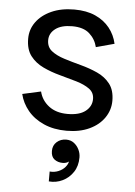

<svg xmlns="http://www.w3.org/2000/svg" viewBox="-56 -599 628 890"><g transform="rotate(5 258.0 -153.5)"><path d="M205 248V202Q227 204 246 196Q265 188 276.5 174.5Q288 161 290 148Q279 157 261 157Q239 157 223 145Q207 133 207 106Q207 80 225 64Q243 48 269 48Q290 48 305 59.5Q320 71 328.5 88.5Q337 106 337 125Q337 165 318 193.5Q299 222 269 236.5Q239 251 205 248ZM266 7Q206 7 160 -13.5Q114 -34 85.5 -68.5Q57 -103 47 -145L133 -164Q143 -123 177 -97Q211 -71 264 -71Q319 -71 347.5 -93.5Q376 -116 376 -150Q376 -180 352.5 -197Q329 -214 292 -225Q255 -236 213.5 -247Q172 -258 135 -275.5Q98 -293 75 -323Q52 -353 52 -403Q52 -446 77 -480.5Q102 -515 147.5 -535.5Q193 -556 254 -556Q311 -556 352 -537.5Q393 -519 418.5 -487Q444 -455 453 -414L368 -391Q359 -428 331 -453Q303 -478 251 -478Q200 -478 172.5 -457Q145 -436 145 -404Q145 -372 168 -354Q191 -336 227.5 -324.5Q264 -313 305.5 -302Q347 -291 383.5 -274.5Q420 -258 443 -228.5Q466 -199 466 -150Q466 -107 441.5 -71Q417 -35 372 -14Q327 7 266 7Z"/></g></svg>

Font: Parkinsans
Style: Regular
Weight: 400
Designer: Red Stone, Indian Type Foundry
Foundry: Indian Type Foundry
Version: Version 1.000